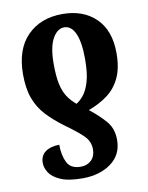

<svg xmlns="http://www.w3.org/2000/svg" viewBox="-87 -608 693 900"><g transform="rotate(-10 260.0 -158.5)"><path d="M272 -546Q372 -546 431.5 -487.5Q491 -429 491 -322Q491 -251 469 -204.5Q447 -158 408 -129Q369 -100 317 -81Q367 -41 395 -7Q423 27 423 80Q423 150 369 189.5Q315 229 233 229Q166 229 128.5 212.5Q91 196 76 172.5Q61 149 61 126Q61 91 86 73Q111 55 152 55Q152 105 169 139.5Q186 174 234 174Q265 174 284.5 155Q304 136 304 103Q304 66 277 39Q250 12 190 -31Q144 -65 110.5 -101Q77 -137 59.5 -184Q42 -231 42 -298Q42 -418 105 -482Q168 -546 272 -546ZM270 -483Q237 -483 214.5 -442.5Q192 -402 192 -323Q192 -264 200 -227Q208 -190 224 -165.5Q240 -141 265 -120Q281 -129 299 -150.5Q317 -172 329 -212.5Q341 -253 341 -320Q341 -400 322.5 -441.5Q304 -483 270 -483Z"/></g></svg>

Font: Noto Serif ExtraCondensed ExtraBold
Style: Regular
Weight: 800
Width: 2
Designer: Monotype Design Team
Foundry: Monotype Imaging Inc.
Version: Version 2.013; ttfautohint (v1.8.4.7-5d5b)